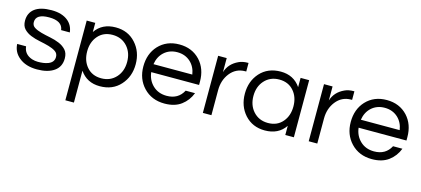

<svg xmlns="http://www.w3.org/2000/svg" viewBox="-57 -967 3563 1624"><g transform="rotate(15 1724.5 -155.0)"><path d="M359 -366Q349 -444 233.5 -444Q118 -444 118 -372Q118 -342 142.5 -326.5Q167 -311 204 -301Q241 -291 284.5 -282.5Q328 -274 365 -258.5Q402 -243 426.5 -216Q451 -189 451 -142Q451 -69 396 -30.5Q341 8 247 8Q147 8 88 -42Q34 -86 30 -157H108Q115 -88 186 -64Q212 -56 237.5 -56Q263 -56 285 -59Q307 -62 328 -70Q376 -89 376 -135Q376 -166 351.5 -182.5Q327 -199 290 -209.5Q253 -220 209.5 -228.5Q166 -237 129 -252Q92 -267 67.5 -293Q43 -319 43 -365Q43 -433 92.5 -470.5Q142 -508 239 -508Q331 -508 384 -464Q428 -427 435 -366Z M622 -420Q682 -508 801 -508Q909 -508 976 -433Q1043 -359 1043 -250Q1043 -141 976 -67Q909 8 796 8Q683 8 622 -81V198H547V-500H622ZM791 -440Q710 -440 663 -384Q618 -331 618 -250Q618 -169 663 -116Q710 -60 791 -60Q871 -60 921 -116Q968 -169 968 -250Q968 -331 921 -384Q871 -440 791 -440Z M1364 -60Q1465 -60 1509 -144H1591Q1565 -76 1508.5 -34Q1452 8 1363 8Q1250 8 1179 -67Q1110 -140 1110 -250Q1110 -361 1176 -433Q1246 -508 1358 -508Q1470 -508 1540 -433Q1606 -361 1606 -250V-220H1187Q1195 -151 1242 -106Q1290 -60 1364 -60ZM1358 -440Q1289 -440 1242 -397Q1198 -356 1188 -290H1528Q1518 -356 1474 -397Q1427 -440 1358 -440Z M1962 -508V-433H1953Q1872 -433 1821 -368Q1773 -306 1773 -220V0H1698V-500H1773V-377Q1797 -455 1877 -492Q1910 -508 1957 -508Z M2420 -80Q2360 8 2241 8Q2133 8 2065 -67Q1999 -141 1999 -250Q1999 -359 2065 -433Q2133 -508 2246 -508Q2359 -508 2420 -419V-500H2495V0H2420ZM2251 -60Q2332 -60 2379 -116Q2424 -169 2424 -250Q2424 -331 2379 -384Q2332 -440 2251 -440Q2171 -440 2121 -384Q2074 -331 2074 -250Q2074 -169 2121 -116Q2171 -60 2251 -60Z M2889 -508V-433H2880Q2799 -433 2748 -368Q2700 -306 2700 -220V0H2625V-500H2700V-377Q2724 -455 2804 -492Q2837 -508 2884 -508Z M3180 -60Q3281 -60 3325 -144H3407Q3381 -76 3324.5 -34Q3268 8 3179 8Q3066 8 2995 -67Q2926 -140 2926 -250Q2926 -361 2992 -433Q3062 -508 3174 -508Q3286 -508 3356 -433Q3422 -361 3422 -250V-220H3003Q3011 -151 3058 -106Q3106 -60 3180 -60ZM3174 -440Q3105 -440 3058 -397Q3014 -356 3004 -290H3344Q3334 -356 3290 -397Q3243 -440 3174 -440Z"/></g></svg>

Font: Questrial
Style: Regular
Weight: 400
Designer: Joe Prince
Foundry: Joe Prince
Version: Version 1.002